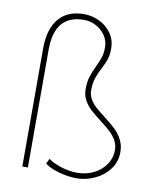

<svg xmlns="http://www.w3.org/2000/svg" viewBox="-85 -818 748 895"><g transform="rotate(10 289.0 -370.0)"><path d="M80.1 0V-558.1Q80.1 -650.9 121.6 -700.2Q163.1 -749.5 240.7 -749.5Q279.8 -749.5 314.7 -732.4Q349.6 -715.3 371.1 -684.3Q392.6 -653.3 392.6 -613.8Q392.6 -583.5 385.7 -562.5Q378.9 -541.5 364.7 -514.6Q350.1 -486.8 342.3 -463.1Q334.5 -439.5 334.5 -404.8Q334.5 -382.8 345.5 -364Q356.4 -345.2 372.8 -330.3Q389.2 -315.4 417.5 -293.9Q450.2 -268.6 470.5 -249.5Q490.7 -230.5 504.6 -204.3Q518.6 -178.2 518.6 -145Q518.6 -98.1 491.5 -62.7Q464.4 -27.3 422.6 -8.5Q380.9 10.3 339.4 10.3Q296.9 10.3 252 -2.7Q207 -15.6 187 -33.2L199.2 -57.1Q219.7 -41 259 -28.3Q298.3 -15.6 335.4 -15.6Q380.4 -15.6 416 -33.9Q451.7 -52.2 471.9 -83Q492.2 -113.8 492.2 -149.4Q492.2 -175.3 480 -196.3Q467.8 -217.3 450.2 -233.6Q432.6 -250 402.3 -272.9Q371.1 -296.9 352.5 -314Q334 -331.1 321 -354.2Q308.1 -377.4 308.1 -405.8Q308.1 -440.4 315.4 -464.1Q322.8 -487.8 336.9 -518.1Q350.1 -544.9 356.7 -565.7Q363.3 -586.4 363.3 -614.7Q363.3 -644.5 346.4 -669.4Q329.6 -694.3 302.5 -708.7Q275.4 -723.1 245.6 -723.1Q106.4 -723.1 106.4 -558.1V0Z"/></g></svg>

Font: Heebo Thin
Style: Regular
Weight: 250
Designer: Oded Ezer
Foundry: Meir Sadan
Version: Version 2.001; ttfautohint (v1.5.14-ce02) -l 8 -r 50 -G 200 